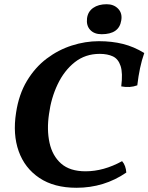

<svg xmlns="http://www.w3.org/2000/svg" viewBox="-20 -880 703 909"><path d="M663 -629Q651 -595 643 -557Q635 -519 630 -476Q595 -463 554 -471Q562 -534 551 -567.5Q540 -601 514.5 -613Q489 -625 452 -625Q384 -625 334 -585.5Q284 -546 253 -481Q222 -416 212 -340Q201 -266 214.5 -204Q228 -142 269.5 -105.5Q311 -69 385 -69Q471 -69 558 -117Q567 -107 572 -93Q577 -79 578 -63Q473 9 342 9Q236 9 166.5 -37.5Q97 -84 68.5 -164Q40 -244 56 -346Q69 -433 107.5 -497Q146 -561 201 -602.5Q256 -644 320 -664.5Q384 -685 448 -685Q510 -685 562 -672Q614 -659 663 -629ZM461 -718Q426 -718 407 -738.5Q388 -759 392 -793Q396 -825 421 -842.5Q446 -860 485 -860Q519 -860 539.5 -838.5Q560 -817 554 -783Q544 -718 461 -718Z"/></svg>

Font: Vollkorn
Style: Bold Italic
Weight: 700
Italic angle: -11°
Designer: Friedrich Althausen
Foundry: Friedrich Althausen
Version: Version 5.000; ttfautohint (v1.8.3)